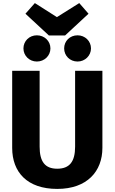

<svg xmlns="http://www.w3.org/2000/svg" viewBox="-20 -1207 743 1245"><path d="M494 -1187 349 -1096 206 -1187 145 -1118 297 -977H402L554 -1118ZM219 -978C170 -978 132 -941 132 -893C132 -846 170 -808 219 -808C268 -808 307 -846 307 -893C307 -941 268 -978 219 -978ZM483 -978C433 -978 396 -941 396 -893C396 -846 433 -808 483 -808C531 -808 570 -846 570 -893C570 -941 531 -978 483 -978ZM644 -748H467V-256C467 -160 432 -113 351 -113C271 -113 237 -160 237 -256V-748H59V-248C59 -91 156 18 351 18C546 18 644 -97 644 -248Z"/></svg>

Font: Glow Sans SC Normal ExtraBold
Style: Regular
Weight: 800
Designer: Ryoko NISHIZUKA (kana, bopomofo & ideographs); Paul D. Hunt (Latin, Greek & Cyrillic); Sandoll Communications, Soo-young
Version: Version 0.93